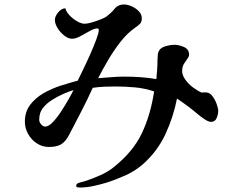

<svg xmlns="http://www.w3.org/2000/svg" viewBox="-20 -746 1040 857"><path d="M308 -344Q288 -338 262 -326.5Q236 -315 212.5 -300Q189 -285 175 -268Q164 -255 159.5 -241.5Q155 -228 155 -211Q155 -201 163.5 -191Q172 -181 182 -181Q197 -181 216 -201Q235 -221 253.5 -249.5Q272 -278 287 -304.5Q302 -331 308 -344ZM954 -251Q954 -236 947 -219Q940 -202 922 -202Q910 -202 890.5 -215.5Q871 -229 862 -237Q840 -256 817 -273Q794 -290 770 -306Q754 -224 718.5 -147.5Q683 -71 619 -14Q584 17 540.5 36.5Q497 56 453 70Q426 78 396 84.5Q366 91 337 91Q333 91 326.5 90Q320 89 320 83Q320 73 335.5 69Q351 65 358 63Q390 53 427 36.5Q464 20 489 -1Q574 -69 613 -151Q652 -233 668 -338Q626 -352 582.5 -356Q539 -360 495 -360Q470 -360 445 -359Q420 -358 394 -354Q370 -301 343 -249Q316 -197 289 -145Q273 -114 253 -102Q233 -90 198 -90Q169 -90 144.5 -106Q120 -122 105.5 -148Q91 -174 91 -203Q91 -247 114.5 -278Q138 -309 174.5 -330Q211 -351 252 -364Q293 -377 327 -386Q334 -401 349.5 -432.5Q365 -464 381.5 -501Q398 -538 409.5 -569Q421 -600 421 -612Q421 -619 414 -619Q401 -619 380.5 -607.5Q360 -596 339 -584.5Q318 -573 302 -573Q285 -573 267 -587Q249 -601 237 -620.5Q225 -640 225 -657Q225 -673 240 -691Q255 -709 272 -709Q275 -694 290 -678Q305 -662 324 -651Q343 -640 358 -640Q369 -640 388.5 -645.5Q408 -651 427 -658.5Q446 -666 455 -672Q464 -679 473.5 -687.5Q483 -696 490 -705Q506 -726 534 -726Q549 -726 567.5 -718Q586 -710 599.5 -696Q613 -682 613 -664Q613 -648 604.5 -639.5Q596 -631 584 -623Q548 -598 518 -559.5Q488 -521 463 -478.5Q438 -436 418 -397Q447 -399 476.5 -401.5Q506 -404 535 -404Q571 -404 607 -401.5Q643 -399 678 -393Q680 -415 681.5 -436.5Q683 -458 683 -479Q684 -487 684 -495.5Q684 -504 686 -511Q693 -532 716.5 -539Q740 -546 759 -546Q779 -546 801.5 -536Q824 -526 824 -502Q824 -494 816.5 -484Q809 -474 801 -461Q793 -448 793 -429Q793 -410 807.5 -390Q822 -370 842.5 -355Q863 -340 879 -333Q885 -333 891.5 -333.5Q898 -334 903 -333Q917 -332 928.5 -316.5Q940 -301 947 -282Q954 -263 954 -251Z"/></svg>

Font: Kaisei HarunoUmi
Style: Bold
Weight: 700
Designer: Font-Kai, 金井和夫
Foundry: KAZUO KANAI
Version: Version 5.003